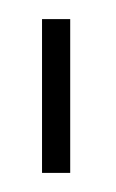

<svg xmlns="http://www.w3.org/2000/svg" viewBox="-20 -695 121 201"><path d="M24 -514V-675H53.5V-514Z"/></svg>

Font: Anybody ExtraLight
Style: Regular
Weight: 200
Designer: Tyler Finck
Foundry: Etcetera Type Company
Version: Version 1.010; ttfautohint (v1.8.3) -l 8 -r 50 -G 200 -x 14 